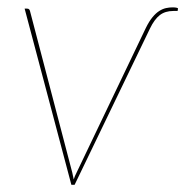

<svg xmlns="http://www.w3.org/2000/svg" viewBox="-20 -514 515 534"><path d="M48.5 -490H55.5Q59.5 -490 61.2 -487.8Q63 -485.5 63.5 -483L181 -34Q182 -29 183 -24.5Q184 -20 185 -15Q186.5 -20 188.5 -24.5Q190.5 -29 193 -34L385.5 -436Q394.5 -454.5 404 -466Q413.5 -477.5 423 -483.5Q432.5 -489.5 441.8 -491.5Q451 -493.5 460 -493.5Q467 -493.5 471.2 -492.5Q475.5 -491.5 475 -490L474 -483.5H462Q439.5 -483.5 424.5 -472Q409.5 -460.5 397 -434.5L187.5 0H178.5Z"/></svg>

Font: Lato Hairline
Style: Italic
Weight: 100
Italic angle: -7°
Designer: Lukasz Dziedzic
Foundry: tyPoland Lukasz Dziedzic
Version: Version 2.007; 2014-02-27